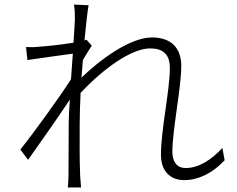

<svg xmlns="http://www.w3.org/2000/svg" viewBox="-20 -798 1040 841"><path d="M954 -150C907 -99 852 -62 793 -62C752 -62 735 -94 735 -132C735 -230 774 -413 774 -510C774 -588 729 -634 646 -634C546 -634 411 -530 337 -458C339 -484 341 -510 343 -535C356 -557 370 -580 382 -598L359 -624L350 -621C357 -695 364 -754 368 -775L304 -778C308 -756 308 -733 308 -714C308 -703 305 -663 302 -611C248 -602 179 -595 147 -593C129 -591 112 -591 94 -592L100 -535C165 -545 257 -557 299 -563C296 -527 294 -489 291 -451C245 -378 125 -212 69 -143L103 -98C160 -178 235 -285 286 -362C283 -318 281 -282 281 -260C281 -161 280 -122 280 -27C280 -11 278 13 277 23H335C334 6 332 -12 331 -29C328 -114 329 -159 329 -255C329 -295 331 -342 333 -391C431 -496 555 -586 638 -586C692 -586 724 -562 724 -500C724 -402 685 -231 685 -120C685 -47 727 -9 787 -9C846 -9 909 -37 964 -96Z"/></svg>

Font: Noto Sans CJK Light
Style: Regular
Weight: 300
Designer: Ryoko NISHIZUKA (kana & ideographs); Paul D. Hunt (Latin, Greek & Cyrillic); Wenlong ZHANG (bopomofo); Sandoll Communica
Foundry: Adobe Systems Incorporated
Version: Version 1.000;PS 1;hotconv 1.0.78;makeotf.lib2.5.61930